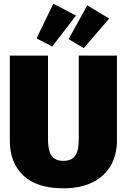

<svg xmlns="http://www.w3.org/2000/svg" viewBox="-20 -996 684 1036"><path d="M611 -236Q611 -163 579 -105Q547 -47 482 -13.5Q417 20 322 20Q179 20 106 -49Q33 -118 33 -236V-696H239V-242Q239 -183 258.5 -155.5Q278 -128 322 -128Q366 -128 385.5 -155.5Q405 -183 405 -242V-696H611ZM390 -912 262 -745 177 -789 268 -976ZM569 -896 432 -736 350 -785 451 -967Z"/></svg>

Font: FiraGO Heavy
Style: Regular
Weight: 900
Designer: bBox Type
Foundry: bBox Type GmbH
Version: Version 1.001